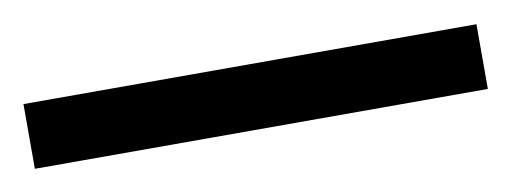

<svg xmlns="http://www.w3.org/2000/svg" viewBox="-27 28 499 187"><g transform="rotate(-10 222.0 122.0)"><path d="M446 154H-2V90H446Z"/></g></svg>

Font: Noto Sans Manichaean
Style: Regular
Weight: 400
Designer: Monotype Design Team
Foundry: Monotype Imaging Inc.
Version: Version 2.005; ttfautohint (v1.8.4.7-5d5b)